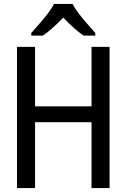

<svg xmlns="http://www.w3.org/2000/svg" viewBox="-20 -951 640 971"><path d="M534.2 0H442.9V-333H157.2V0H65.9V-713.9H157.2V-413.1H442.9V-713.9H534.2ZM461.9 -771H402.8Q361.3 -798.3 299.8 -861.8Q234.9 -795.4 196.8 -771H138.2V-784.2Q150.4 -798.3 167 -816.9Q234.9 -892.6 252.9 -931.2H347.2Q365.2 -892.6 433.1 -816.9L461.9 -784.2Z"/></svg>

Font: Droid Sans Mono
Style: Regular
Weight: 400
Monospace: yes
Foundry: Ascender Corporation
Version: Version 1.00 build 112